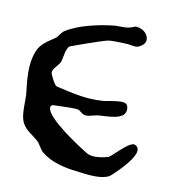

<svg xmlns="http://www.w3.org/2000/svg" viewBox="-56 -448 452 507"><g transform="rotate(10 170.0 -194.0)"><path d="M232 10C247 10 260 8 270 2C274 -1 330 -51 330 -77C330 -83 327 -88 321 -90C320 -91 319 -91 318 -91C301 -91 266 -50 258 -47C250 -44 235 -41 222 -41C214 -41 205 -43 200 -46C177 -60 83 -120 83 -148C83 -155 88 -156 93 -156H95C107 -156 121 -157 135 -157C142 -157 149 -157 156 -156C164 -154 169 -144 180 -144H183C193 -145 203 -149 213 -150C233 -152 284 -149 284 -178C284 -181 284 -185 282 -189C280 -194 273 -196 265 -196C250 -196 229 -191 220 -190C214 -190 207 -189 200 -189C163 -189 129 -197 91 -206C84 -208 74 -231 71 -238V-241C71 -251 88 -264 91 -273C95 -286 95 -303 104 -315C106 -317 189 -346 199 -348C207 -350 215 -350 223 -350C233 -350 243 -349 252 -349H253C260 -349 269 -346 277 -346C279 -346 282 -346 284 -347C298 -353 303 -361 303 -369C303 -384 287 -398 268 -398C255 -392 246 -391 237 -391H220C216 -391 212 -391 207 -390C170 -386 117 -374 86 -354C77 -349 73 -337 64 -331C45 -318 27 -308 19 -286C12 -268 10 -250 10 -231C10 -213 12 -195 14 -178C15 -172 15 -167 15 -161V-140C15 -123 16 -107 23 -94C33 -77 48 -70 63 -57C73 -49 77 -34 87 -27C111 -7 149 2 179 5C192 7 213 10 232 10Z"/></g></svg>

Font: Ancial
Style: Regular
Weight: 400
Designer: Daytona Mess (Anne-Dauphine Borione)
Foundry: Daytona Mess (Anne-Dauphine Borione)
Version: Version 1.000;Glyphs 3.2 (3192)